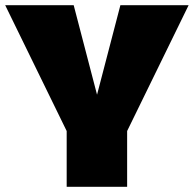

<svg xmlns="http://www.w3.org/2000/svg" viewBox="-24 -720 747 740"><path d="M233 0V-215L-4 -700H260L350 -355L440 -700H703L466 -215V0Z"/></svg>

Font: Georama ExtraCondensed Thin Black
Style: Regular
Weight: 900
Version: Version 1.001